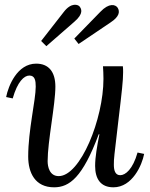

<svg xmlns="http://www.w3.org/2000/svg" viewBox="-20 -780 633 811"><path d="M153.8 -606.9 175.8 -585 293.9 -688C335 -723.1 323.7 -743.2 315.9 -752.9C310.1 -759.8 281.7 -772 249 -729ZM293.9 -617.2 312 -594.2 446.8 -685.1C484.9 -710 486.8 -731 477.1 -747.1C467.8 -761.2 440.9 -769 403.8 -730ZM33.7 -364.3C53.7 -435.1 82 -460.9 104 -460.9C127.9 -460.9 130.9 -439 130.9 -414.1C130.9 -356.9 99.1 -230 99.1 -119.1C99.1 -49.8 128.4 11.2 208.5 11.2C273.4 11.2 329.1 -30.8 397 -212.9H399.9C390.1 -163.1 381.8 -116.7 381.8 -79.1C381.8 -24.9 404.8 11.2 459 11.2C539.1 11.2 580.1 -83 588.9 -129.9L561 -135.7C541 -64.9 509.8 -40 487.8 -40C466.8 -40 460.9 -60.1 460.9 -84C460.9 -113.8 461.9 -113.8 480 -270C495.1 -396 500 -439.9 500 -474.1C500 -484.9 500 -491.2 499 -500H415C416 -482.9 417 -466.8 417 -446.8C417 -277.8 319.8 -36.1 228 -36.1C189 -36.1 181.2 -76.2 181.2 -99.1C181.2 -183.1 213.9 -337.9 213.9 -414.1C213.9 -476.1 186 -511.2 132.8 -511.2C52.7 -511.2 15.1 -417 5.9 -370.1Z"/></svg>

Font: Lora Italic
Style: Regular
Weight: 400
Italic angle: -3°
Designer: Olga Karpushina, Alexei Vanyashin
Foundry: Cyreal
Version: Version 1.011;PS 001.011;hotconv 1.0.70;makeotf.lib2.5.58329